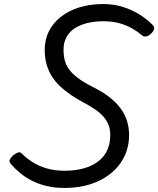

<svg xmlns="http://www.w3.org/2000/svg" viewBox="-20 -910 782 949"><path d="M300 19Q251 19 211 9.5Q171 0 138.5 -16.5Q106 -33 80 -54.5Q54 -76 33 -100Q23 -112 29 -122.5Q35 -133 45 -142Q59 -153 69.5 -156.5Q80 -160 90 -149Q112 -127 142 -108Q172 -89 211.5 -77.5Q251 -66 300 -66Q348 -66 389 -76.5Q430 -87 460.5 -108.5Q491 -130 508 -163.5Q525 -197 525 -243Q525 -270 516.5 -292.5Q508 -315 491 -334Q474 -353 449 -370Q424 -387 390 -405Q358 -422 329.5 -441.5Q301 -461 277.5 -483Q254 -505 237 -531.5Q220 -558 210.5 -591Q201 -624 201 -664Q201 -713 221 -754Q241 -795 279 -825.5Q317 -856 370.5 -873Q424 -890 491 -890Q543 -890 588.5 -875.5Q634 -861 671 -837.5Q708 -814 733 -788Q744 -778 741.5 -766.5Q739 -755 726 -743Q715 -732 702.5 -730Q690 -728 681 -736Q660 -754 633 -769.5Q606 -785 571 -795Q536 -805 491 -805Q448 -805 411.5 -796Q375 -787 349 -770Q323 -753 308.5 -726.5Q294 -700 294 -664Q294 -634 301 -609Q308 -584 324.5 -563Q341 -542 369 -521.5Q397 -501 439 -480Q486 -457 520 -430.5Q554 -404 575.5 -375Q597 -346 607.5 -313Q618 -280 618 -243Q618 -184 594.5 -136Q571 -88 528 -53Q485 -18 427 0.5Q369 19 300 19Z"/></svg>

Font: Playwrite DK Loopet
Style: Regular
Weight: 400
Designer: Veronika Burian, José Scaglione
Foundry: TypeTogether
Version: Version 1.002